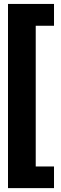

<svg xmlns="http://www.w3.org/2000/svg" viewBox="-20 -842 311 984"><path d="M256.8 -821.8V-710H163.1V11.2H256.8V122.1H21V-821.8Z"/></svg>

Font: Fira Sans Compressed
Style: Bold
Weight: 700
Width: 1
Designer: Carrois Corporate & Edenspiekermann AG
Foundry: Carrois Corporate GbR & Edenspiekermann AG
Version: Version 4.203;PS 004.203;hotconv 1.0.88;makeotf.lib2.5.64775